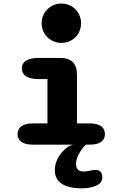

<svg xmlns="http://www.w3.org/2000/svg" viewBox="-20 -794 659 1054"><path d="M160 -116.5H240.5V-360H191.5Q146.5 -360 123.2 -375Q100 -390 100 -418Q100 -446.5 123.2 -461.2Q146.5 -476 191.5 -476H310.5Q402.5 -476 402.5 -384V-116.5H472Q514 -116.5 535 -101.2Q556 -86 556 -58Q556 -30 535 -15Q514 0 472 0H160Q119 0 97.8 -15Q76.5 -30 76.5 -58Q76.5 -86 97.8 -101.2Q119 -116.5 160 -116.5ZM208.5 -666.5Q208.5 -696.5 223 -721Q237.5 -745.5 262.2 -760Q287 -774.5 317 -774.5Q347.5 -774.5 372 -760Q396.5 -745.5 410.8 -721Q425 -696.5 425 -666.5Q425 -636.5 410.8 -611.8Q396.5 -587 372 -572.8Q347.5 -558.5 317 -558.5Q287 -558.5 262.2 -572.8Q237.5 -587 223 -611.8Q208.5 -636.5 208.5 -666.5ZM426.5 240Q389 240 355.8 231Q322.5 222 301.8 200Q281 178 281 140Q281 113.5 291 89.2Q301 65 316.5 46Q332 27 349.2 15Q366.5 3 382 0H453.5Q443 6.5 430 24Q417 41.5 407.2 63.5Q397.5 85.5 397.5 105.5Q397.5 127.5 408.5 137.5Q419.5 147.5 439 147.5Q446 147.5 456.8 146Q467.5 144.5 474 143Q483 140.5 491 139.8Q499 139 505 139Q525 139 533.2 150.2Q541.5 161.5 541.5 179Q541.5 210.5 508.2 225.2Q475 240 426.5 240Z"/></svg>

Font: Sono ExtraLight Monospace
Style: Bold
Weight: 700
Version: Version 2.112